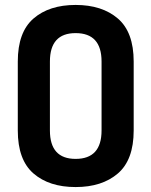

<svg xmlns="http://www.w3.org/2000/svg" viewBox="-20 -751 612 777"><path d="M52 -223V-502Q52 -621 115.5 -676Q179 -731 286 -731Q393 -731 457 -676Q521 -621 521 -502V-223Q521 -104 457 -49Q393 6 286 6Q179 6 115.5 -49Q52 -104 52 -223ZM182 -223Q182 -108 286 -108Q391 -108 391 -223V-502Q391 -617 286 -617Q182 -617 182 -502Z"/></svg>

Font: Terminal Dosis
Style: Bold
Weight: 700
Designer: EdgarTolentino, PabloImpallari, IginoMarini
Foundry: EdgarTolentino, PabloImpallari, IginoMarini
Version: Version 1.006